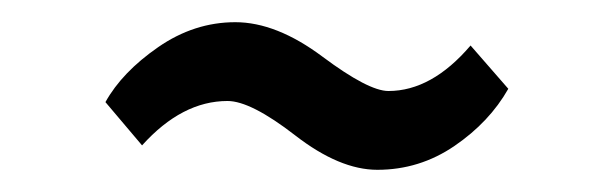

<svg xmlns="http://www.w3.org/2000/svg" viewBox="-20 -306 554 173"><path d="M108 -175 75 -214Q90 -241 122.5 -263.5Q155 -286 192 -286Q229 -286 270.5 -255Q312 -224 330 -224Q369 -224 404 -265L438 -226Q421 -196 389.5 -174.5Q358 -153 320 -153Q286 -153 246 -184Q206 -215 185 -215Q144 -215 108 -175Z"/></svg>

Font: Aikya SemiBold
Style: Regular
Weight: 600
Designer: Neelakash Kshetrimayum (Latin subset based on Merriweather by Eben Sorkin)
Foundry: Brand New Type
Version: Version 1.00 b005